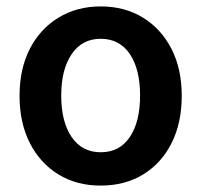

<svg xmlns="http://www.w3.org/2000/svg" viewBox="-20 -561 632 599"><path d="M547 -262Q547 -346 515 -408.5Q483 -471 426 -506Q369 -541 294 -541Q220 -541 162.5 -506Q105 -471 73 -408.5Q41 -346 41 -262Q41 -178 73 -115Q105 -52 162 -17Q219 18 294 18Q370 18 427 -17Q484 -52 515.5 -115Q547 -178 547 -262ZM417 -263Q417 -181 385 -133.5Q353 -86 294 -86Q236 -86 203.5 -133.5Q171 -181 171 -263Q171 -344 203.5 -392Q236 -440 294 -440Q353 -440 385 -392.5Q417 -345 417 -263Z"/></svg>

Font: Repo DemiBold
Style: Regular
Weight: 600
Designer: Stefan Peev
Foundry: Context Ltd
Version: Version 1.502